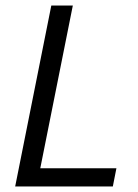

<svg xmlns="http://www.w3.org/2000/svg" viewBox="-20 -676 502 696"><path d="M35 0 166 -656H244L126 -66H402L389 0Z"/></svg>

Font: TypoPRO Source Sans Pro
Style: Italic
Weight: 400
Italic angle: -11°
Designer: Paul D. Hunt
Foundry: Adobe Systems Incorporated
Version: Version 1.075;PS 2.000;hotconv 1.0.86;makeotf.lib2.5.63406